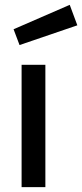

<svg xmlns="http://www.w3.org/2000/svg" viewBox="-20 -765 336 785"><path d="M59.9 -580.8 35.5 -645.4 265.1 -745.2 296.2 -661.5ZM68.3 0V-500H165.5V0Z"/></svg>

Font: TitilliumWeb ExtraLight
Style: Regular
Weight: 400
Designer: Mohamed Gaber, Accademia di Belle Arti di Urbino and others
Foundry: Kief Type Foundry, Accademia di Belle Arti di Urbino and others
Version: Version 3.000; ttfautohint (v1.8.2)